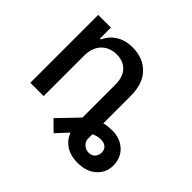

<svg xmlns="http://www.w3.org/2000/svg" viewBox="-157 -756 1090 1090"><g transform="rotate(45 388.5 -210.5)"><path d="M71 0V-545H173V-457H180Q200 -501 239 -526Q280 -553 341 -553Q425 -553 476 -500Q527 -449 527 -347V-130Q544 -135 560 -136Q582 -138 593 -138Q653 -138 695 -101Q735 -65 737 -3Q737 57 695 94Q654 132 581 132Q523 132 485 106Q449 82 432 39L367 109L306 49L406 -55L420 -70V-334Q420 -394 390 -427Q358 -461 305 -461Q249 -461 213 -425Q178 -388 178 -324V0ZM545 31Q562 47 587 47Q609 47 624 32Q638 16 638 -6Q638 -30 623 -43Q607 -56 582 -56Q554 -56 527 -43V-8Q527 15 545 31Z"/></g></svg>

Font: Sinter Medium
Style: Regular
Weight: 500
Foundry: Adobe & rsms
Version: Version 1.000